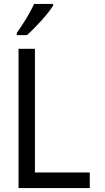

<svg xmlns="http://www.w3.org/2000/svg" viewBox="-20 -964 540 984"><path d="M66 -795V-784H118C159 -820 227 -893 252 -935V-944H155C134 -899 104 -849 66 -795ZM75 0H440V-80H159V-714H75Z"/></svg>

Font: Noto Sans Mono ExtraCondensed
Style: Regular
Weight: 400
Width: 2
Designer: Monotype Design Team
Foundry: Monotype Imaging Inc.
Version: Version 2.014